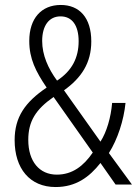

<svg xmlns="http://www.w3.org/2000/svg" viewBox="-20 -810 557 774"><path d="M225 -790C147 -790 98 -736 98 -645C98 -573 124 -522 168 -457C81 -398 39 -338 39 -245C39 -131 100 -56 204 -56C286 -56 340 -96 385 -153L446 -66H512L419 -193C454 -248 479 -325 486 -395H432C427 -336 410 -278 385 -239L238 -446C308 -496 348 -556 348 -643C348 -739 300 -790 225 -790ZM224 -744C271 -744 297 -707 297 -644C297 -578 271 -525 210 -485C174 -534 150 -588 150 -645C150 -707 178 -744 224 -744ZM196 -419 354 -195C317 -141 272 -106 209 -106C139 -106 94 -159 94 -246C94 -321 124 -369 196 -419Z"/></svg>

Font: Noto Sans Malayalam UI Condensed Light
Style: Regular
Weight: 300
Width: 3
Designer: Jelle Bosma - Monotype Design Team
Foundry: Monotype Imaging Inc.
Version: Version 2.104